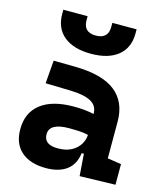

<svg xmlns="http://www.w3.org/2000/svg" viewBox="-117 -870 820 966"><g transform="rotate(15 293.0 -387.0)"><path d="M388.2 4.9 379.9 -109.4H368.2Q360.8 -49.8 320.6 -20Q280.3 9.8 212.9 9.8Q130.4 9.8 84.5 -30.8Q38.6 -71.3 38.6 -146Q38.6 -232.9 98.6 -279.3Q158.7 -325.7 269 -325.7Q301.3 -325.7 326.4 -323.2Q351.6 -320.8 375 -315.4V-316.9Q375 -358.4 339.6 -377.7Q304.2 -397 234.4 -398.9L102.1 -402.3L111.8 -522.5L224.6 -521Q365.2 -519 433.6 -465.6Q502 -412.1 502 -309.6V-118.2L573.7 -107.4V0ZM375 -206.5Q346.7 -212.4 323.7 -213.4Q300.8 -214.4 275.4 -214.4Q172.9 -214.4 172.9 -155.8Q172.9 -101.6 245.6 -101.6Q287.6 -101.6 316.2 -116.9Q344.7 -132.3 359.4 -156.5Q374 -180.7 375 -206.5ZM283.2 -604.5Q192.4 -604.5 142.3 -645.5Q92.3 -686.5 92.3 -761.7V-782.7H218.8V-761.7Q218.8 -699.2 283.2 -699.2Q347.7 -699.2 347.7 -761.7V-782.7H474.1V-761.7Q474.1 -686.5 424.1 -645.5Q374 -604.5 283.2 -604.5Z"/></g></svg>

Font: Cascadia Code PL
Style: Bold
Weight: 700
Monospace: yes
Designer: Aaron Bell
Foundry: Saja Typeworks
Version: Version 2404.023; ttfautohint (v1.8.4)